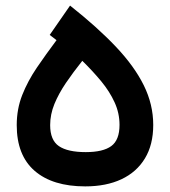

<svg xmlns="http://www.w3.org/2000/svg" viewBox="-20 -664 605 684"><path d="M273.2 -447.3Q310.6 -410.7 340.7 -374.3Q370.7 -337.8 388.2 -299.5Q405.8 -261.2 405.8 -219.2Q405.8 -165.1 376.4 -143.6Q347.1 -122.1 285.6 -122.1Q221.2 -122.1 189.9 -143.4Q158.7 -164.6 158.7 -218.3Q158.7 -256.3 173.8 -293.4Q189 -330.4 214.8 -368.5Q240.7 -406.5 273.2 -447.3ZM229.6 -644.1 157.1 -539.6 181.4 -520.9Q143.6 -470.5 111.2 -422.9Q78.9 -375.3 59.2 -325.5Q39.6 -275.7 39.6 -218.3Q39.6 -110.8 103.4 -55.4Q167.3 0 283.7 0Q358.2 0 412.5 -25.4Q466.8 -50.9 496.3 -99.7Q525.9 -148.5 525.9 -218.8Q525.9 -291.9 492.2 -360.1Q458.5 -428.3 392.5 -497.9Q326.6 -567.4 229.6 -644.1Z"/></svg>

Font: Vazir Variable Regular
Style: Regular
Weight: 400
Designer: Saber Rastikerdar
Foundry: Saber Rastikerdar
Version: Version 30.1.0